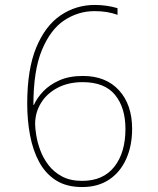

<svg xmlns="http://www.w3.org/2000/svg" viewBox="-20 -746 640 776"><path d="M312 10Q249 10 206.5 -17Q164 -44 138.5 -91Q113 -138 101.5 -199Q90 -260 90 -327Q90 -466 126.5 -554Q163 -642 225 -684Q287 -726 363 -726Q411 -726 455 -713V-686Q415 -701 362 -701Q296 -701 240 -664Q184 -627 149.5 -544Q115 -461 115 -322H117Q130 -351 155.5 -377.5Q181 -404 220.5 -421.5Q260 -439 315 -439Q408 -439 461 -381Q514 -323 514 -225Q514 -157 490 -103.5Q466 -50 421 -20Q376 10 312 10ZM312 -15Q397 -15 442 -72Q487 -129 487 -225Q487 -311 445 -362.5Q403 -414 314 -414Q256 -414 212.5 -391Q169 -368 145.5 -329.5Q122 -291 122 -245Q122 -228 126.5 -199.5Q131 -171 142.5 -139.5Q154 -108 175.5 -79.5Q197 -51 230.5 -33Q264 -15 312 -15Z"/></svg>

Font: Noto Sans Mono Thin
Style: Regular
Weight: 100
Designer: Monotype Design Team
Foundry: Monotype Imaging Inc.
Version: Version 2.014